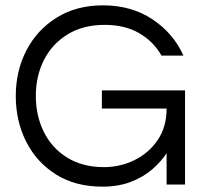

<svg xmlns="http://www.w3.org/2000/svg" viewBox="-20 -690 763 718"><path d="M363 8Q262 8 189.5 -37.5Q117 -83 78 -160Q39 -237 39 -331Q39 -425 79 -502Q119 -579 192.5 -624.5Q266 -670 365 -670Q472 -670 550.5 -617.5Q629 -565 666 -482H584Q554 -535 500.5 -566Q447 -597 371 -597Q291 -597 233 -561.5Q175 -526 144.5 -466Q114 -406 114 -331Q114 -257 144 -196.5Q174 -136 231.5 -100.5Q289 -65 369 -65Q429 -65 482.5 -91Q536 -117 569.5 -166Q603 -215 603 -284H361V-352H672V0H603V-117Q582 -85 549 -56.5Q516 -28 469.5 -10Q423 8 363 8Z"/></svg>

Font: Questrial
Style: Regular
Weight: 400
Designer: Joe Prince, Laura Meseguer
Foundry: Joe Prince, Laura Meseguer
Version: Version 2.000; ttfautohint (v1.8.3)